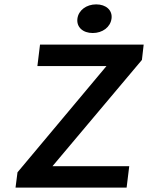

<svg xmlns="http://www.w3.org/2000/svg" viewBox="-20 -858 677 878"><path d="M51 0H559L571 -98H220L629 -584L637 -654H163L151 -556H467L60 -70ZM404 -707C449 -707 485 -734 490 -773C495 -811 465 -838 420 -838C375 -838 339 -811 334 -773C329 -734 359 -707 404 -707Z"/></svg>

Font: Falling Sky
Style: ExtObl
Weight: 400
Designer: Paul D. Hunt
Foundry: Adobe Systems Incorporated
Version: Version 1.02